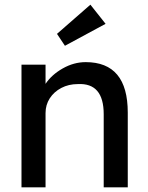

<svg xmlns="http://www.w3.org/2000/svg" viewBox="-20 -802 635 822"><path d="M72 0V-525H175V-443Q201 -482 248.5 -509Q296 -536 347 -536Q527 -536 527 -320V0H424V-313Q424 -448 313 -442Q274 -442 242.5 -425.5Q211 -409 193 -381Q175 -353 175 -318V0ZM258 -606 224 -657 367 -782 432 -700Z"/></svg>

Font: Lexend
Style: Regular
Weight: 400
Designer: Bonnie Shaver-Troup, Thomas Jockin
Foundry: Lexend
Version: Version 1.007; ttfautohint (v1.8.3)